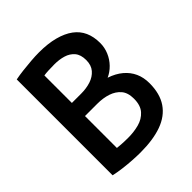

<svg xmlns="http://www.w3.org/2000/svg" viewBox="-197 -824 953 953"><g transform="rotate(-45 280.0 -347.0)"><path d="M238 7Q213 7 181.5 5Q150 3 118.5 -1Q87 -5 60 -11V-684Q85 -689 115 -692.5Q145 -696 176 -698.5Q207 -701 233 -701Q295 -701 342 -688.5Q389 -676 420 -653Q451 -630 466 -596.5Q481 -563 481 -519Q481 -487 468.5 -457.5Q456 -428 434 -405.5Q412 -383 385 -371Q427 -357 455.5 -333Q484 -309 498.5 -277Q513 -245 513 -205Q513 -131 481 -84Q449 -37 388 -15Q327 7 238 7ZM247 -88Q287 -88 322.5 -97.5Q358 -107 381 -132.5Q404 -158 404 -205Q404 -247 384 -270.5Q364 -294 331 -305Q298 -316 257 -316H171V-92Q178 -91 199 -89.5Q220 -88 247 -88ZM171 -408H236Q273 -408 303.5 -418Q334 -428 353 -450Q372 -472 372 -508Q372 -546 354 -567Q336 -588 307.5 -596.5Q279 -605 245 -605Q222 -605 202.5 -604Q183 -603 171 -601Z"/></g></svg>

Font: Ubuntu Sans Mono Medium
Style: Regular
Weight: 500
Monospace: yes
Designer: Dalton Maag Ltd
Foundry: Dalton Maag Ltd
Version: Version 1.006